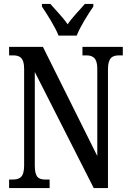

<svg xmlns="http://www.w3.org/2000/svg" viewBox="-20 -951 658 971"><path d="M276 -771H368C385 -816 426 -880 452 -918V-931H409C382 -899 346 -864 322 -828C298 -864 262 -899 235 -931H192V-918C217 -880 259 -816 276 -771ZM26 0H231V-43H212C176 -43 156 -52 156 -114V-587L454 0H526V-600C526 -659 548 -671 583 -671H601V-714H397V-671H415C448 -671 472 -660 472 -604V-162L197 -714H26V-671H45C77 -671 102 -662 102 -604V-114C102 -52 78 -43 41 -43H26Z"/></svg>

Font: Noto Serif Bengali ExtraCondensed Medium
Style: Regular
Weight: 500
Width: 2
Designer: Juan Bruce, Universal Thirst, Indian Type Foundry and the Monotype Design Team.
Foundry: Monotype Imaging Inc.
Version: Version 2.003